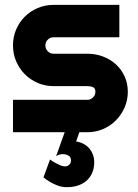

<svg xmlns="http://www.w3.org/2000/svg" viewBox="-20 -542 564 787"><path d="M248 225.1Q230.5 224.1 214.4 217.8Q198.2 211.4 185.5 204.1Q170.9 195.3 158.2 185.1L185.1 111.8Q196.3 120.1 207.5 126Q217.3 131.3 227.5 135.7Q237.8 140.1 246.1 140.1Q256.3 140.1 263.7 133.3Q271 126.5 271 115.2Q271 101.6 260.5 95.7Q250 89.8 237.8 89.8Q222.2 89.8 210 98.1L245.1 0H33.2V-132.8H337.9Q351.6 -132.8 361.3 -142.6Q371.1 -152.3 371.1 -166Q371.1 -180.2 361.3 -184.6Q351.6 -189 337.9 -189H199.2Q164.6 -189 134.3 -202.1Q104 -215.3 81.5 -238Q59.1 -260.7 46.1 -291Q33.2 -321.3 33.2 -356Q33.2 -390.6 46.1 -420.9Q59.1 -451.2 81.5 -473.6Q104 -496.1 134.3 -509Q164.6 -522 199.2 -522H469.2V-389.2H199.2Q185.5 -389.2 175.8 -379.4Q166 -369.6 166 -356Q166 -341.8 175.8 -331.8Q185.5 -321.8 199.2 -321.8H337.9Q372.1 -321.8 402.3 -310.3Q432.6 -298.8 455.1 -278.3Q477.5 -257.8 490.7 -229Q503.9 -200.2 503.9 -166Q503.9 -131.3 490.7 -101.3Q477.5 -71.3 455.1 -48.6Q432.6 -25.9 402.3 -12.9Q372.1 0 337.9 0H305.2L292 38.1Q307.1 40 320.8 46.9Q334.5 53.7 344.5 64.7Q354.5 75.7 360.4 90.6Q366.2 105.5 366.2 123Q366.2 147.5 357.9 166.5Q349.6 185.5 335 198.5Q320.3 211.4 300 218.3Q279.8 225.1 255.9 225.1Z"/></svg>

Font: Righteous
Style: Regular
Weight: 400
Version: Version 1.000